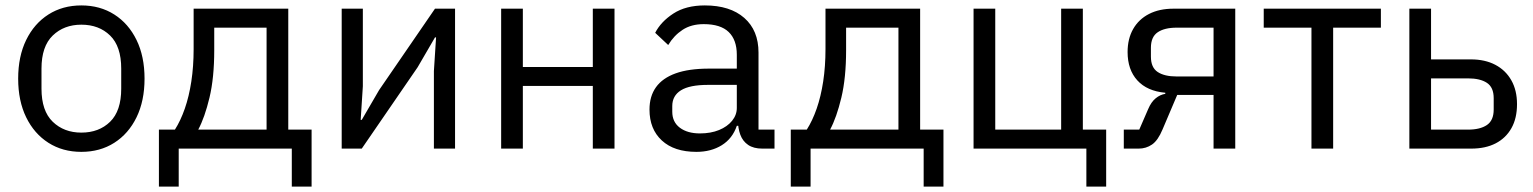

<svg xmlns="http://www.w3.org/2000/svg" viewBox="-20 -548 5652 708"><path d="M280 12Q211 12 158.5 -21.5Q106 -55 76.5 -115.5Q47 -176 47 -258Q47 -340 76.5 -400.5Q106 -461 158.5 -494.5Q211 -528 280 -528Q349 -528 401.5 -494.5Q454 -461 483.5 -400.5Q513 -340 513 -258Q513 -176 483.5 -115.5Q454 -55 401.5 -21.5Q349 12 280 12ZM280 -59Q345 -59 386 -99Q427 -139 427 -221V-295Q427 -377 386 -417Q345 -457 280 -457Q216 -457 174.5 -417Q133 -377 133 -295V-221Q133 -139 174.5 -99Q216 -59 280 -59Z M566 140V-70H625Q646 -103 661.5 -147.5Q677 -192 685.5 -247.5Q694 -303 694 -367V-516H1043V-70H1129V140H1056V0H639V140ZM711 -70H963V-446H770V-363Q770 -261 752.5 -188Q735 -115 711 -70Z M1240 0V-516H1318V-230L1310 -106H1314L1378 -216L1584 -516H1658V0H1580V-286L1588 -410H1584L1520 -300L1314 0Z M1828 0V-516H1908V-301H2166V-516H2246V0H2166V-231H1908V0Z M2836 0H2791Q2759 0 2739 -13.5Q2719 -27 2710 -51Q2701 -75 2701 -106V-113L2732 -84H2697Q2681 -37 2641.5 -12.5Q2602 12 2548 12Q2466 12 2420.5 -30Q2375 -72 2375 -144Q2375 -193 2399 -226.5Q2423 -260 2471.5 -277.5Q2520 -295 2595 -295H2697V-346Q2697 -401 2667 -430Q2637 -459 2575 -459Q2529 -459 2497 -438Q2465 -417 2444 -382L2396 -427Q2417 -468 2463 -498Q2509 -528 2579 -528Q2672 -528 2724.5 -482Q2777 -436 2777 -354V-70H2836ZM2697 -235H2591Q2523 -235 2491 -215Q2459 -195 2459 -157V-136Q2459 -98 2487 -77Q2515 -56 2561 -56Q2601 -56 2631.5 -68.5Q2662 -81 2679.5 -102.5Q2697 -124 2697 -150Z M2896 140V-70H2955Q2976 -103 2991.5 -147.5Q3007 -192 3015.5 -247.5Q3024 -303 3024 -367V-516H3373V-70H3459V140H3386V0H2969V140ZM3041 -70H3293V-446H3100V-363Q3100 -261 3082.5 -188Q3065 -115 3041 -70Z M3986 140V0H3570V-516H3650V-70H3893V-516H3973V-70H4059V140Z M4124 0V-70H4181L4214 -146Q4225 -172 4241.5 -185.5Q4258 -199 4277 -202V-206Q4210 -212 4174 -251.5Q4138 -291 4138 -356Q4138 -405 4158.5 -441Q4179 -477 4217 -496.5Q4255 -516 4307 -516H4535V0H4455V-198H4321L4267 -71Q4250 -30 4228 -15Q4206 0 4179 0ZM4319 -266H4455V-446H4319Q4274 -446 4249 -429Q4224 -412 4224 -372V-339Q4224 -299 4249 -282.5Q4274 -266 4319 -266Z M4816 0V-446H4640V-516H5072V-446H4896V0Z M5177 0V-516H5257V-329H5404Q5456 -329 5494 -309Q5532 -289 5553 -252Q5574 -215 5574 -164Q5574 -112 5553.5 -75.5Q5533 -39 5495.5 -19.5Q5458 0 5405 0ZM5257 -70H5393Q5438 -70 5463 -87Q5488 -104 5488 -144V-186Q5488 -226 5463 -242.5Q5438 -259 5393 -259H5257Z"/></svg>

Font: IBM Plex Sans
Style: Regular
Weight: 400
Designer: Mike Abbink, Paul van der Laan, Pieter van Rosmalen
Foundry: Bold Monday
Version: Version 3.201